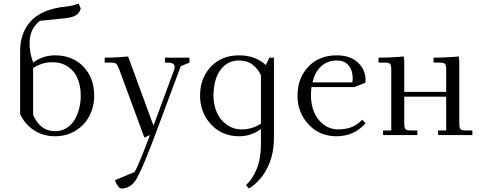

<svg xmlns="http://www.w3.org/2000/svg" viewBox="-20 -766 2718 1089"><path d="M94.2 -118.2V-476.1Q94.2 -525.9 108.2 -567.1Q122.1 -608.4 151.9 -643.1Q181.6 -677.7 233.6 -700Q285.6 -722.2 356.9 -729Q393.1 -732.9 425.8 -746.1L438 -717.8Q431.2 -692.4 410.4 -679.4Q389.6 -666.5 346.2 -662.1L206.1 -647.9Q147.9 -601.6 147.9 -523.9Q147.9 -491.7 151.9 -469Q155.8 -446.3 168 -411.1Q223.1 -452.1 292 -452.1Q391.6 -452.1 452.9 -388.2Q514.2 -324.2 514.2 -223.1Q514.2 -160.2 486.8 -107.9Q459.5 -55.7 408.2 -24.4Q356.9 6.8 292 6.8Q224.6 6.8 173.1 -27.1Q121.6 -61 94.2 -118.2ZM168 -113.8Q185.5 -71.8 216.8 -46.9Q248 -22 292 -22Q328.1 -22 356.7 -39.3Q385.3 -56.6 402.6 -85.7Q419.9 -114.7 429 -149.9Q438 -185.1 438 -223.1Q438 -276.9 420.9 -319.1Q403.8 -361.3 366.5 -387.2Q329.1 -413.1 275.9 -413.1Q218.3 -413.1 168 -379.9Z M573.7 -411.1V-439Q641.6 -439 706.5 -445.8L850.6 -53.2L967.8 -370.1Q970.7 -378.9 970.7 -387.2Q970.7 -411.1 928.7 -411.1H915.5V-439H1054.7V-411.1L1004.9 -390.1L857.9 4.9Q786.1 194.3 754.2 248.8Q722.2 303.2 668 303.2Q658.7 303.2 647.7 287.8Q636.7 272.5 631.8 255.9L742.7 210Q765.1 175.3 830.6 0L798.8 14.2L656.7 -371.1Q647.5 -396 639.4 -403.6Q631.3 -411.1 607.9 -411.1Z M1114.7 -223.1Q1114.7 -323.2 1176 -387.7Q1237.3 -452.1 1335.9 -452.1Q1428.2 -452.1 1487.8 -397L1507.8 -439H1533.7V16.1Q1533.7 115.2 1494.4 189.9Q1455.1 264.6 1391.6 303.2L1375.5 283.2Q1411.1 252.4 1435.5 193.4Q1460 134.3 1460 51.8V-34.2Q1404.8 6.8 1335.9 6.8Q1239.7 6.8 1177.2 -60.3Q1114.7 -127.4 1114.7 -223.1ZM1190.9 -223.1Q1190.9 -174.8 1208 -132.3Q1225.1 -89.8 1262.7 -61Q1300.3 -32.2 1351.6 -32.2Q1410.6 -32.2 1460 -64.9V-338.9Q1443.8 -375.5 1412.8 -399.2Q1381.8 -422.9 1335.9 -422.9Q1288.1 -422.9 1254.6 -395Q1221.2 -367.2 1206.1 -323Q1190.9 -278.8 1190.9 -223.1Z M1667.5 -223.1Q1667.5 -323.2 1728.8 -387.7Q1790 -452.1 1888.7 -452.1Q1967.3 -452.1 2010.3 -410.9Q2053.2 -369.6 2053.2 -314Q2053.2 -302.7 2052.2 -296.9L1990.2 -272H1746.6Q1743.7 -247.6 1743.7 -223.1Q1743.7 -173.3 1761.2 -130.6Q1778.8 -87.9 1814.9 -60.1Q1851.1 -32.2 1898.4 -32.2Q1942.9 -32.2 1975.1 -45.4Q2007.3 -58.6 2034.7 -86.9L2053.2 -66.9Q1988.8 6.8 1888.7 6.8Q1792.5 6.8 1730 -60.3Q1667.5 -127.4 1667.5 -223.1ZM1752.4 -298.8H1978.5Q1980.5 -312.5 1980.5 -324.2Q1980.5 -365.7 1957.8 -394.3Q1935.1 -422.9 1888.7 -422.9Q1839.8 -422.9 1803.5 -391.8Q1767.1 -360.8 1752.4 -298.8Z M2127 -411.1V-439Q2199.7 -439 2270 -445.8L2272.9 -418V-245.1H2510.7V-371.1Q2510.7 -396.5 2503.7 -403.8Q2496.6 -411.1 2472.2 -411.1H2439V-439Q2512.2 -439 2582 -445.8L2585 -418V-65.9Q2585 -41 2592 -33.4Q2599.1 -25.9 2624 -25.9H2659.2V0H2464.8V-25.9H2510.7V-217.8H2272.9V-65.9Q2272.9 -41 2280 -33.4Q2287.1 -25.9 2312 -25.9H2347.2V0H2152.8V-25.9H2199.2V-371.1Q2199.2 -396 2192.1 -403.6Q2185.1 -411.1 2160.2 -411.1Z"/></svg>

Font: Dihjauti S
Style: Regular
Weight: 400
Designer: T. Christopher White
Version: Version 3.0.0